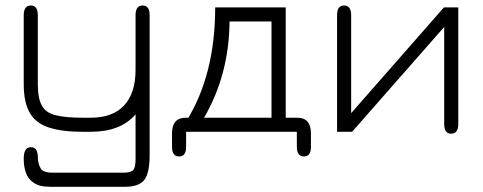

<svg xmlns="http://www.w3.org/2000/svg" viewBox="-20 -490 1802 716"><path d="M447 206.5C447 206.5 166 206.5 166 206.5C139.5 206.5 119.5 201.5 105.5 191.5C91 182 81.5 169 76.5 153.5C71 138 68.5 121 68.5 103.5C68.5 103.5 68.5 103.5 68.5 103.5C68.5 88 70.5 76.5 75 69.5C79.5 62.5 86 59 95 59C95 59 95 59 95 59C105.5 59 112.5 63 116 70.5C119.5 78.5 121 86.5 121 95C121 95 121 95 121 95C121.5 112.5 125 127 131.5 137.5C137.5 148.5 152.5 154 176 154C176 154 176 154 176 154C176 154 440 154 440 154C458.5 154 471 150.5 477 144C482.5 137.5 485.5 124 485.5 104C485.5 104 485.5 104 485.5 104C485.5 104 485.5 -63.5 485.5 -63.5C448 -20 392.5 1.5 318 1.5C318 1.5 318 1.5 318 1.5C318 1.5 289 1.5 289 1.5C238 1.5 196.5 -3.5 164 -14C131.5 -24 107.5 -42 92 -67.5C76.5 -93 68.5 -129.5 68.5 -176C68.5 -176 68.5 -176 68.5 -176C68.5 -176 68.5 -433.5 68.5 -433.5C68.5 -457.5 77.5 -469.5 95 -469.5C95 -469.5 95 -469.5 95 -469.5C112.5 -469.5 121 -457.5 121 -433.5C121 -433.5 121 -433.5 121 -433.5C121 -433.5 121 -176.5 121 -176.5C121 -141 126 -114.5 136 -96.5C145.5 -78.5 162.5 -66.5 187 -60.5C211.5 -54 245.5 -51 289 -51C289 -51 289 -51 289 -51C289 -51 318 -51 318 -51C372.5 -51 414 -66 442.5 -96.5C471 -127 485.5 -171 485.5 -229C485.5 -229 485.5 -229 485.5 -229C485.5 -229 485.5 -433.5 485.5 -433.5C485.5 -457.5 494.5 -469.5 512 -469.5C512 -469.5 512 -469.5 512 -469.5C529.5 -469.5 538 -457.5 538 -433.5C538 -433.5 538 -433.5 538 -433.5C538 -433.5 538 88 538 88C538 132 531.5 162.5 519 180C506 197.5 482 206.5 447 206.5C447 206.5 447 206.5 447 206.5Z M648 93.5C648 93.5 648 93.5 648 93.5C630.5 93.5 621.5 81.5 621.5 58C621.5 58 621.5 58 621.5 58C621.5 58 621.5 7.5 621.5 7.5C621.5 -32 639 -51.5 674.5 -51C674.5 -51 674.5 -51 674.5 -51C674.5 -51 705 -51 705 -51C705 -51 675 -38.5 675 -38.5C746.5 -153 782.5 -294.5 782.5 -462.5C782.5 -462.5 782.5 -462.5 782.5 -462.5C782.5 -462.5 1045.5 -462.5 1045.5 -462.5C1045.5 -462.5 1045.5 -51 1045.5 -51C1045.5 -51 1088.5 -51 1088.5 -51C1122.5 -51 1139.5 -31.5 1139.5 7.5C1139.5 7.5 1139.5 7.5 1139.5 7.5C1139.5 7.5 1139.5 58 1139.5 58C1139.5 81.5 1131 93.5 1113.5 93.5C1113.5 93.5 1113.5 93.5 1113.5 93.5C1096 93.5 1087 81.5 1087 58C1087 58 1087 58 1087 58C1087 58 1087 1.5 1087 1.5C1087 1.5 674 1.5 674 1.5C674 1.5 674 58 674 58C674 81.5 665.5 93.5 648 93.5ZM741 -51C741 -51 741 -51 741 -51C741 -51 992.5 -51 992.5 -51C992.5 -51 992.5 -410 992.5 -410C992.5 -410 836 -410 836 -410C835 -278.5 803.5 -158.5 741 -51Z M1662.5 8.5C1662.5 8.5 1662.5 8.5 1662.5 8.5C1645 8.5 1636.5 -3.5 1636.5 -28C1636.5 -28 1636.5 -28 1636.5 -28C1636.5 -28 1636.5 -389.5 1636.5 -389.5C1636.5 -389.5 1293 1.5 1293 1.5C1293 1.5 1237 1.5 1237 1.5C1237 1.5 1237 -434 1237 -434C1237 -457.5 1245.5 -469.5 1263 -469.5C1263 -469.5 1263 -469.5 1263 -469.5C1280.5 -469.5 1289.5 -457.5 1289.5 -433.5C1289.5 -433.5 1289.5 -433.5 1289.5 -433.5C1289.5 -433.5 1289.5 -68 1289.5 -68C1289.5 -68 1635.5 -462.5 1635.5 -462.5C1635.5 -462.5 1689 -462.5 1689 -462.5C1689 -462.5 1689 -27 1689 -27C1689 -3.5 1680 8.5 1662.5 8.5Z"/></svg>

Font: Jura-Fortis-Regular
Style: Regular
Weight: 500
Designer: Daniel Johnson, Alexei Vanyashin, Mirko Velimirovic
Foundry: Daniel Johnson
Version: ""